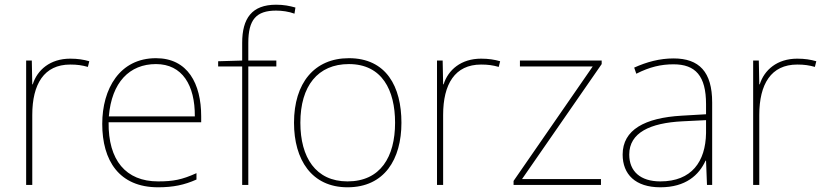

<svg xmlns="http://www.w3.org/2000/svg" viewBox="-20 -878 3501 815"><path d="M278 -629C193 -629 138 -581 119 -520H117L115 -621H91V-93H117V-390C117 -521 167 -604 278 -604C308 -604 328 -601 353 -594L359 -618C335 -625 310 -629 278 -629Z M642 -631C488 -631 414 -501 414 -352C414 -197 485 -83 651 -83C715 -83 763 -93 814 -116V-143C752 -115 715 -108 651 -108C514 -108 439 -198 441 -359H834V-384C834 -523 777 -631 642 -631ZM642 -606C754 -606 808 -516 807 -384H442C454 -529 530 -606 642 -606Z M1153 -596V-621H1034V-696C1034 -794 1067 -833 1152 -833C1177 -833 1206 -829 1230 -820L1234 -846C1209 -853 1185 -858 1152 -858C1049 -858 1008 -800 1008 -696V-621L906 -618V-596H1008V-93H1034V-596Z M1684 -357C1684 -510 1620 -631 1461 -631C1314 -631 1228 -525 1228 -357C1228 -200 1303 -83 1455 -83C1612 -83 1684 -202 1684 -357ZM1255 -357C1255 -513 1329 -606 1461 -606C1602 -606 1657 -495 1657 -357C1657 -212 1595 -108 1455 -108C1320 -108 1255 -210 1255 -357Z M2022 -629C1937 -629 1882 -581 1863 -520H1861L1859 -621H1835V-93H1861V-390C1861 -521 1911 -604 2022 -604C2052 -604 2072 -601 2097 -594L2103 -618C2079 -625 2054 -629 2022 -629Z M2531 -93V-118H2196L2534 -606V-621H2187V-596H2496L2160 -110V-93Z M2839 -630C2780 -630 2725 -615 2672 -591L2681 -565C2738 -594 2786 -605 2839 -605C2932 -605 2977 -556 2977 -436V-393L2874 -387C2717 -378 2623 -327 2623 -222C2623 -138 2677 -83 2783 -83C2891 -83 2947 -135 2975 -196H2977L2981 -93H3003V-443C3003 -573 2948 -630 2839 -630ZM2876 -363 2977 -368V-313C2975 -192 2916 -108 2783 -108C2698 -108 2651 -151 2651 -222C2651 -315 2740 -356 2876 -363Z M3364 -629C3279 -629 3224 -581 3205 -520H3203L3201 -621H3177V-93H3203V-390C3203 -521 3253 -604 3364 -604C3394 -604 3414 -601 3439 -594L3445 -618C3421 -625 3396 -629 3364 -629Z"/></svg>

Font: Noto Sans Kannada UI Thin
Style: Regular
Weight: 100
Designer: Jelle Bosma - Monotype Design Team
Foundry: Monotype Imaging Inc.
Version: Version 2.005